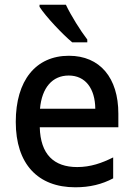

<svg xmlns="http://www.w3.org/2000/svg" viewBox="-20 -786 570 816"><path d="M287 -606H351V-618C323 -654 281 -721 260 -766H148V-757C174 -716 246 -640 287 -606ZM300 10C362 10 414 -3 461 -28V-117C413 -93 365 -76 308 -76C209 -76 152 -130 149 -245H483V-303C483 -455 405 -549 273 -549C132 -549 47 -444 47 -268C47 -89 141 10 300 10ZM385 -324H150C158 -414 203 -465 272 -465C343 -465 384 -410 385 -324Z"/></svg>

Font: Noto Sans Mono Condensed Medium
Style: Regular
Weight: 500
Width: 3
Designer: Monotype Design Team
Foundry: Monotype Imaging Inc.
Version: Version 2.014